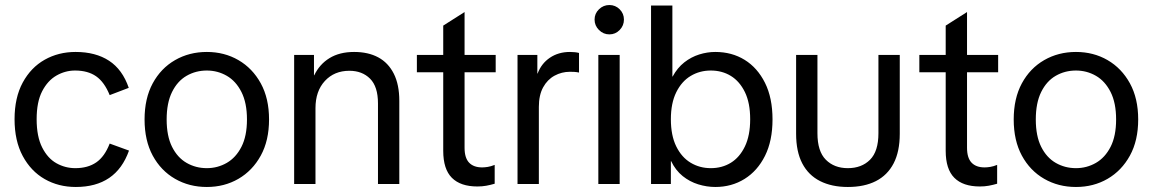

<svg xmlns="http://www.w3.org/2000/svg" viewBox="-20 -733 4593 765"><path d="M282 12Q213 12 158 -19.5Q103 -51 70.5 -111.5Q38 -172 38 -258Q38 -344 70.5 -404Q103 -464 158 -495Q213 -526 281 -526Q361 -526 414.5 -491Q468 -456 493 -383L417 -354Q396 -406 363 -429Q330 -452 279 -452Q240 -452 205 -432Q170 -412 148 -369.5Q126 -327 126 -258Q126 -189 148 -145.5Q170 -102 205 -82.5Q240 -63 280 -63Q330 -63 363.5 -86Q397 -109 417 -161L494 -133Q468 -60 415 -24Q362 12 282 12Z M804 12Q734 12 677.5 -20.5Q621 -53 588.5 -113Q556 -173 556 -257Q556 -341 588.5 -401Q621 -461 677.5 -493.5Q734 -526 804 -526Q874 -526 930 -493.5Q986 -461 1019 -401Q1052 -341 1052 -257Q1052 -173 1019 -113Q986 -53 930 -20.5Q874 12 804 12ZM804 -63Q847 -63 883.5 -84Q920 -105 942 -148Q964 -191 964 -257Q964 -323 942 -366.5Q920 -410 883.5 -431Q847 -452 804 -452Q760 -452 723.5 -431Q687 -410 665.5 -366.5Q644 -323 644 -257Q644 -191 665.5 -148Q687 -105 723.5 -84Q760 -63 804 -63Z M1486 0V-321Q1486 -388 1454.5 -419.5Q1423 -451 1372 -451Q1312 -451 1274.5 -410.5Q1237 -370 1237 -302V0H1152V-514H1231V-433H1232Q1253 -477 1293 -501.5Q1333 -526 1391 -526Q1447 -526 1487 -504.5Q1527 -483 1549 -439.5Q1571 -396 1571 -331V0Z M1882 10Q1815 10 1780.5 -24.5Q1746 -59 1746 -132V-631L1831 -685V-144Q1831 -104 1849 -85Q1867 -66 1901 -66Q1911 -66 1923.5 -68Q1936 -70 1951 -76V-1Q1934 4 1917.5 7Q1901 10 1882 10ZM1641 -445V-514H1955V-445Z M2042 0V-514H2121V-440H2122Q2137 -480 2171 -503Q2205 -526 2251 -526Q2261 -526 2270.5 -525Q2280 -524 2287 -522V-444Q2277 -446 2269 -446.5Q2261 -447 2251 -447Q2218 -447 2189.5 -431.5Q2161 -416 2144 -385Q2127 -354 2127 -307V0Z M2364 0V-514H2449V0ZM2408 -596Q2384 -596 2366.5 -613.5Q2349 -631 2349 -655Q2349 -679 2366.5 -696Q2384 -713 2408 -713Q2432 -713 2449 -696Q2466 -679 2466 -655Q2466 -631 2449 -613.5Q2432 -596 2408 -596Z M2812 -63Q2857 -63 2892 -84.5Q2927 -106 2948 -149.5Q2969 -193 2969 -258Q2969 -323 2948 -366Q2927 -409 2892 -430.5Q2857 -452 2812 -452Q2768 -452 2732 -430.5Q2696 -409 2674.5 -365.5Q2653 -322 2653 -258Q2653 -193 2674.5 -149.5Q2696 -106 2732 -84.5Q2768 -63 2812 -63ZM2574 0V-711H2659V-428H2660Q2679 -463 2706.5 -484.5Q2734 -506 2766 -516Q2798 -526 2830 -526Q2896 -526 2947 -494.5Q2998 -463 3028 -403Q3058 -343 3058 -257Q3058 -172 3028 -112Q2998 -52 2946.5 -20Q2895 12 2830 12Q2796 12 2762 1.5Q2728 -9 2700 -31.5Q2672 -54 2654 -91H2653V0Z M3358 12Q3294 12 3247.5 -11.5Q3201 -35 3176.5 -82Q3152 -129 3152 -200V-514H3237V-202Q3237 -130 3270.5 -96.5Q3304 -63 3358 -63Q3413 -63 3446.5 -96.5Q3480 -130 3480 -202V-514H3565V-200Q3565 -129 3540.5 -82Q3516 -35 3470 -11.5Q3424 12 3358 12Z M3884 10Q3817 10 3782.5 -24.5Q3748 -59 3748 -132V-631L3833 -685V-144Q3833 -104 3851 -85Q3869 -66 3903 -66Q3913 -66 3925.5 -68Q3938 -70 3953 -76V-1Q3936 4 3919.5 7Q3903 10 3884 10ZM3643 -445V-514H3957V-445Z M4267 12Q4197 12 4140.5 -20.5Q4084 -53 4051.5 -113Q4019 -173 4019 -257Q4019 -341 4051.5 -401Q4084 -461 4140.5 -493.5Q4197 -526 4267 -526Q4337 -526 4393 -493.5Q4449 -461 4482 -401Q4515 -341 4515 -257Q4515 -173 4482 -113Q4449 -53 4393 -20.5Q4337 12 4267 12ZM4267 -63Q4310 -63 4346.5 -84Q4383 -105 4405 -148Q4427 -191 4427 -257Q4427 -323 4405 -366.5Q4383 -410 4346.5 -431Q4310 -452 4267 -452Q4223 -452 4186.5 -431Q4150 -410 4128.5 -366.5Q4107 -323 4107 -257Q4107 -191 4128.5 -148Q4150 -105 4186.5 -84Q4223 -63 4267 -63Z"/></svg>

Font: TikTok Sans 24pt
Style: Regular
Weight: 400
Version: Version 4.000